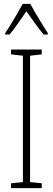

<svg xmlns="http://www.w3.org/2000/svg" viewBox="-20 -969 272 989"><path d="M195 0H37V-25L98 -31V-682L37 -689V-714H195V-689L135 -682V-31L195 -25ZM136 -949Q149 -925 167 -894.5Q185 -864 201.5 -837.5Q218 -811 226 -799V-791H205Q184 -815 160.5 -848.5Q137 -882 116 -911Q97 -884 73 -849Q49 -814 29 -791H7V-799Q19 -816 35.5 -843Q52 -870 68.5 -898.5Q85 -927 97 -949Z"/></svg>

Font: Noto Sans Lao Looped ExtraCondensed ExtraLight
Style: Regular
Weight: 200
Width: 2
Designer: Mark Frömberg, Ben Mitchell
Foundry: The Fontpad Ltd
Version: Version 1.002; ttfautohint (v1.8.4.7-5d5b)